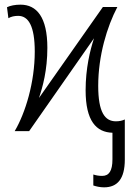

<svg xmlns="http://www.w3.org/2000/svg" viewBox="-20 -562 570 823"><path d="M426 241C483 241 515 205 515 122V-50C505 -45 492 -42 477 -42C430 -42 401 -80 401 -194C401 -324 439 -448 483 -532H421L147 -142C163 -189 183 -261 183 -357C183 -489 137 -542 68 -542C45 -542 24 -538 10 -531L16 -484C28 -491 42 -494 58 -494C102 -494 129 -450 129 -341C129 -209 89 -78 43 0H105L383 -398C366 -346 347 -269 347 -175C347 -43 393 5 462 7V121C462 171 447 192 418 192C405 192 392 190 380 186V233C392 237 408 241 426 241Z"/></svg>

Font: Noto Sans Mono Condensed Light
Style: Regular
Weight: 300
Width: 3
Designer: Monotype Design Team
Foundry: Monotype Imaging Inc.
Version: Version 2.014